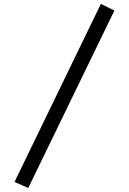

<svg xmlns="http://www.w3.org/2000/svg" viewBox="-20 -850 655 976"><path d="M123.6 105.6 53.8 74.9 492.8 -830.3 561.5 -796.4Z"/></svg>

Font: FiraCode Nerd Font
Style: Regular
Weight: 400
Designer: Carrois Corporate, Edenspiekermann AG, Nikita Prokopov
Foundry: Carrois Corporate, Edenspiekermann AG, Nikita Prokopov
Version: Version 6.002;Nerd Fonts 2.2.2